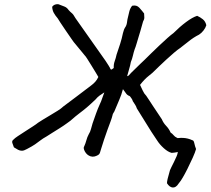

<svg xmlns="http://www.w3.org/2000/svg" viewBox="-20 -697 985 898"><path d="M815 162Q803 181 788 180Q773 179 761 160Q761 152 764 139.5Q767 127 770.5 115.5Q774 104 775 99Q776 96 781.5 85Q787 74 794 60Q801 46 806 34Q811 22 811 17Q812 12 813 5Q814 -2 803 2L791 -47Q813 -53 836 -52Q859 -51 880 -41Q886 -41 889 -26.5Q892 -12 897 0Q893 15 881.5 40.5Q870 66 857 92Q844 118 835 133Q831 140 826 147.5Q821 155 815 162ZM403 34Q386 28 377 11.5Q368 -5 374 -13Q380 -26 384 -41Q388 -56 395 -69Q402 -80 405.5 -93.5Q409 -107 413 -120Q421 -143 429 -165.5Q437 -188 447 -210Q453 -222 457.5 -236Q462 -250 468 -265Q455 -257 445 -249.5Q435 -242 427 -232Q403 -209 386.5 -195Q370 -181 352.5 -168Q335 -155 309 -132Q306 -130 292.5 -120Q279 -110 260 -98Q241 -86 224 -75.5Q207 -65 198 -59Q180 -49 168.5 -40Q157 -31 144 -22Q131 -13 106 0Q92 8 82.5 8Q73 8 64.5 3.5Q56 -1 45 -8Q42 -17 38 -27.5Q34 -38 44 -45Q48 -50 63 -60Q78 -70 97.5 -82.5Q117 -95 134 -106Q151 -117 158 -123Q164 -127 180 -137Q196 -147 215 -158Q234 -169 249.5 -179Q265 -189 268 -192Q271 -195 275.5 -198.5Q280 -202 293.5 -212Q307 -222 333.5 -242Q360 -262 406 -297Q417 -305 425.5 -314.5Q434 -324 440 -337Q438 -341 428.5 -356.5Q419 -372 408 -390Q397 -408 388 -422Q379 -436 377 -437Q374 -441 366 -450.5Q358 -460 349 -471Q340 -482 333 -490.5Q326 -499 325 -500Q324 -501 313 -517Q302 -533 287.5 -554Q273 -575 262 -592Q251 -609 250 -611Q238 -625 231.5 -637Q225 -649 224 -665Q230 -674 241 -676.5Q252 -679 259 -675Q269 -671 281 -666.5Q293 -662 301 -650Q309 -641 316 -635.5Q323 -630 333 -612L462 -429Q466 -424 474 -412Q482 -400 488.5 -389.5Q495 -379 495 -378Q498 -369 503 -372.5Q508 -376 512 -379Q511 -396 516.5 -411Q522 -426 525 -441Q534 -467 542 -492Q550 -517 555 -542Q557 -551 560 -558.5Q563 -566 568 -573Q572 -580 573.5 -589Q575 -598 576 -606Q581 -629 585 -644Q589 -659 598 -670Q619 -675 632 -660.5Q645 -646 654 -634Q655 -624 655 -615Q655 -606 649 -596L636 -550Q634 -543 629 -527Q624 -511 619 -493.5Q614 -476 610 -467Q605 -452 601.5 -436.5Q598 -421 592 -407Q589 -390 584 -374Q579 -358 575 -342Q577 -339 582.5 -344.5Q588 -350 594 -357L637 -399Q642 -403 655.5 -416.5Q669 -430 687.5 -448Q706 -466 726 -485Q746 -504 763.5 -519.5Q781 -535 791 -542Q821 -572 850.5 -594Q880 -616 902 -623Q916 -617 928.5 -607Q941 -597 945 -579Q941 -566 931.5 -554Q922 -542 911 -535Q885 -522 861 -502.5Q837 -483 822 -472Q811 -465 793.5 -450Q776 -435 757.5 -418Q739 -401 724 -386.5Q709 -372 704 -367Q696 -358 676 -342.5Q656 -327 635 -300Q642 -286 648 -272.5Q654 -259 664 -249Q667 -245 676 -231Q685 -217 697 -199Q709 -181 720 -164.5Q731 -148 737 -139Q744 -122 757 -108.5Q770 -95 778 -77Q786 -72 792 -64.5Q798 -57 807 -53Q816 -50 821.5 -38.5Q827 -27 832 -15Q828 3 820 9.5Q812 16 783 18Q766 14 746.5 -3.5Q727 -21 715 -40Q687 -81 663.5 -120Q640 -159 620 -190Q617 -200 611.5 -208Q606 -216 601 -224Q600 -229 596.5 -234.5Q593 -240 589.5 -244.5Q586 -249 583 -249Q574 -253 568.5 -261.5Q563 -270 555 -280Q548 -253 537.5 -229.5Q527 -206 517 -181Q515 -175 511 -169.5Q507 -164 506 -157Q504 -148 497.5 -130Q491 -112 482.5 -89.5Q474 -67 466.5 -43.5Q459 -20 453 -1Q450 9 447.5 17Q445 25 437 29Q430 33 421.5 35Q413 37 403 34Z"/></svg>

Font: Caveat Medium
Style: Regular
Weight: 500
Designer: Pablo Impallari
Foundry: Pablo Impallari
Version: Version 2.000